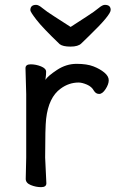

<svg xmlns="http://www.w3.org/2000/svg" viewBox="-20 -755 476 791"><path d="M271 -644Q303 -665 336.5 -686.5Q370 -708 386 -721.5Q402 -735 412 -735Q436 -735 436 -714Q436 -693 348 -608Q328 -589 315 -576Q302 -563 270.5 -563Q239 -563 226 -573Q156 -640 130.5 -673Q105 -706 105 -713Q105 -735 129 -735Q139 -735 155 -721.5Q171 -708 205 -686.5Q239 -665 271 -644ZM86 -18 88 -106V-367L85 -474Q85 -490 106.5 -490Q128 -490 149 -481.5Q170 -473 170 -459.5Q170 -446 168 -434L167 -426Q177 -442 215 -467Q253 -492 295.5 -492Q338 -492 365 -481.5Q392 -471 410 -456Q428 -441 428 -424.5Q428 -408 415 -388Q402 -368 388.5 -368Q375 -368 367 -381Q358 -398 338 -406.5Q318 -415 304 -415Q264 -415 230 -390Q180 -354 170 -265Q166 -230 166 -106L171 0Q171 16 149.5 16Q128 16 107 7.5Q86 -1 86 -18Z"/></svg>

Font: LXGW WenKai Lite
Style: Bold
Weight: 700
Designer: LXGW / Fontworks Inc.
Foundry: LXGW / Fontworks Inc.
Version: Version 1.330;April 28, 2024